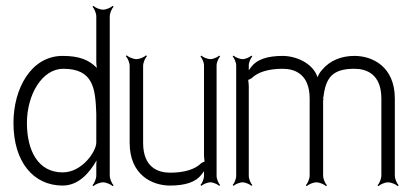

<svg xmlns="http://www.w3.org/2000/svg" viewBox="-20 -623 1405 656"><path d="M72 -203C72 -300 124 -388 196 -388C299 -388 306 -321 309 -234V-136C309 -106 261 -34 194 -34C111 -34 72 -107 72 -203ZM26 -203C26 -70 94 11 194 11C249 11 286 -33 310 -75C309 -67 309 -57 309 -50V-23C309 -12 302 4 296 10L299 13C305 7 321 0 332 0C343 0 359 7 365 13L368 10C362 4 355 -12 355 -23V-567C355 -578 362 -594 368 -600L365 -603C359 -597 343 -590 332 -590C321 -590 305 -597 299 -603L296 -600C302 -594 309 -578 309 -567V-410C309 -404 310 -397 311 -391C284 -418 252 -432 194 -432C86 -432 26 -320 26 -203Z M410 -431C416 -425 423 -409 423 -398V-135C423 -25 500 11 561 11C613 11 649 -1 668 -26C670 -29 674 -34 677 -38V-22C677 -11 670 4 665 9L668 12C673 7 688 0 699 0C709 0 724 7 729 12L732 9C727 4 720 -11 720 -22V-400C720 -410 727 -425 732 -430L729 -433C724 -428 709 -421 699 -421C688 -421 673 -428 668 -433L665 -430C670 -425 677 -410 677 -400V-92C677 -89 678 -77 679 -71C675 -70 670 -67 667 -65C647 -45 611 -33 561 -33C520 -33 469 -51 469 -135V-398C469 -409 476 -425 482 -431L479 -434C473 -428 457 -421 446 -421C435 -421 419 -428 413 -434Z M775 9 778 12C783 7 798 0 809 0C819 0 834 7 839 12L842 9C837 4 830 -11 830 -22V-329C830 -332 829 -344 828 -350C832 -351 837 -354 840 -356C860 -376 896 -388 946 -388C987 -388 1038 -370 1038 -286V-23C1038 -12 1031 4 1025 10L1028 13C1034 7 1050 0 1061 0C1072 0 1088 7 1094 13L1097 10C1091 4 1084 -12 1084 -23V-280C1084 -281 1086 -288 1085 -288C1085 -288 1082 -286 1082 -286C1082 -286 1085 -291 1085 -291C1093 -359 1117 -388 1191 -388C1232 -388 1283 -370 1283 -286V-23C1283 -12 1276 4 1270 10L1273 13C1279 7 1295 0 1306 0C1317 0 1333 7 1339 13L1342 10C1336 4 1329 -12 1329 -23V-286C1329 -396 1252 -432 1191 -432C1146 -432 1107 -416 1081 -385C1075 -379 1068 -368 1065 -359C1049 -408 990 -432 946 -432C894 -432 858 -420 839 -395C837 -392 833 -387 830 -383V-400C830 -410 837 -425 842 -430L839 -433C834 -428 819 -421 809 -421C798 -421 783 -428 778 -433L775 -430C780 -425 787 -410 787 -400V-22C787 -11 780 4 775 9Z"/></svg>

Font: Armata Saber
Style: Rg
Weight: 400
Designer: Jasper
Foundry: Cannot Into Space Fonts
Version: Version 0.970